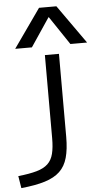

<svg xmlns="http://www.w3.org/2000/svg" viewBox="-152 -830 585 1089"><g transform="rotate(-5 140.5 -285.0)"><path d="M-87 150.6Q-22.7 143.9 18.5 132.1Q59.7 120.3 82.5 98.6Q105.3 77 114.1 41.6Q123 6.3 123 -47V-520H203.1V-47Q203.1 23 189.7 70.8Q176.4 118.7 145 148.5Q113.7 178.3 59.7 195.2Q5.7 212 -75.7 220ZM-41.7 -570 113.3 -790H212.1L367.7 -570H272.6L164 -731.9H162L53.4 -570Z"/></g></svg>

Font: M PLUS 2 Thin
Style: Regular
Weight: 100
Designer: Coji Morishita
Foundry: UNDERFOREST DESIGN
Version: Version 1.001